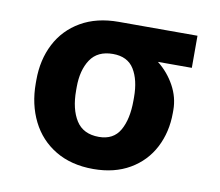

<svg xmlns="http://www.w3.org/2000/svg" viewBox="-64 -589 771 673"><g transform="rotate(10 322.0 -252.5)"><path d="M306.6 -513.7H586.9V-399.4H466.3Q503.4 -370.1 526.1 -328.9Q548.8 -287.6 548.8 -242.2V-232.4Q548.8 -164.1 520.3 -108.9Q491.7 -53.7 437.3 -22Q382.8 9.8 307.6 9.8Q229.5 9.8 173.1 -23.9Q116.7 -57.6 87.2 -116.9Q57.6 -176.3 57.6 -251V-262.7Q57.6 -335 86.9 -391.8Q116.2 -448.7 172.4 -481.2Q228.5 -513.7 306.6 -513.7ZM307.6 -104.5Q359.4 -104.5 382.3 -144.5Q405.3 -184.6 405.3 -251V-262.7Q405.3 -324.2 382.1 -361.8Q358.9 -399.4 306.6 -399.4Q252 -399.4 226.6 -361.3Q201.2 -323.2 201.2 -262.7V-251Q201.2 -184.6 226.6 -144.5Q252 -104.5 307.6 -104.5Z"/></g></svg>

Font: Pretendard Std
Style: Bold
Weight: 700
Designer: Base glyphs from Inter by Rasmus Andersson; Hangeul glyphs from Noto Sans CJK(Source Han Sans) by Jang Soo-young and Kan
Foundry: Kil Hyung-jin
Version: Version 1.309